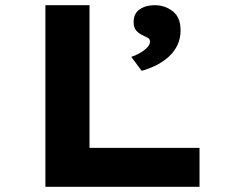

<svg xmlns="http://www.w3.org/2000/svg" viewBox="-20 -720 888 740"><path d="M155 0V-700H325V-150H749V0ZM526 -447 486 -501Q500 -505 516.5 -514Q533 -523 545.5 -535Q558 -547 558 -559Q558 -569 551.5 -573Q545 -577 534 -582Q516 -590 505.5 -601.5Q495 -613 495 -635Q495 -668 518.5 -684Q542 -700 576 -700Q616 -700 646 -676.5Q676 -653 676 -603Q676 -572 664 -546.5Q652 -521 630.5 -501.5Q609 -482 582 -468.5Q555 -455 526 -447Z"/></svg>

Font: Lexend Tera
Style: Bold
Weight: 700
Designer: Bonnie Shaver-Troup, Thomas Jockin
Foundry: Lexend
Version: Version 1.007